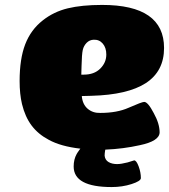

<svg xmlns="http://www.w3.org/2000/svg" viewBox="-20 -609 690 784"><path d="M353 -217.8 314 -216.8Q316.9 -183.1 337.9 -165Q358.9 -147 389.2 -147.9Q458 -147.9 504.9 -168.9Q559.6 -192.9 568.8 -192.9Q584 -192.9 607.9 -147Q631.8 -104 631.8 -67.9Q630.4 -32.7 550.8 -16.1Q483.4 -1 410.2 2Q410.2 2.4 409.7 3.9Q409.2 5.4 409.2 5.9Q407.2 17.6 407.2 26.9Q409.2 44.4 423.3 52.7Q437.5 61 458 61Q474.6 61 501 54.2L527.8 45.9Q537.1 45.9 546.1 70.3Q555.2 94.7 555.2 118.2Q555.2 130.4 517.3 142.6Q479.5 154.8 436 154.8Q280.8 154.8 280.8 70.8Q280.8 42 293 20Q294.4 17.1 297.6 12.5Q300.8 7.8 304.2 3.2Q307.6 -1.5 308.1 -2Q228 -11.2 179.2 -38.1Q135.7 -61 109.1 -96.4Q82.5 -131.8 69.8 -184.1Q60.1 -225.1 60.1 -277.8Q60.1 -368.7 83 -428.2Q106 -487.8 154.8 -525.9Q199.2 -561 256.6 -575Q314 -588.9 397 -588.9Q649.9 -588.9 649.9 -413.1Q649.9 -318.4 575.9 -270Q502 -221.7 353 -217.8ZM414.1 -386.2Q414.1 -414.1 399.7 -430.9Q385.3 -447.8 362.8 -446.8Q345.7 -446.3 333.7 -434.1Q321.8 -421.9 317.9 -404.8Q314 -386.7 313 -339.8L312 -304.2H321.8Q364.7 -304.2 389.4 -328.9Q414.1 -353.5 414.1 -386.2Z"/></svg>

Font: GGS TheRock Black
Style: Regular
Weight: 900
Designer: Rodrigo Fuenzalida (2012); Goodgame Studios (2014)
Foundry: Rodrigo Fuenzalida,2012;  GGS,2014
Version: Version 1.002 | FøM Mod